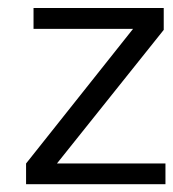

<svg xmlns="http://www.w3.org/2000/svg" viewBox="-20 -475 441 489"><path d="M46.4 -5.9H401.4V-58.6H125L397 -398.9V-454.6H65.4V-401.4H318.8L46.4 -58.6Z"/></svg>

Font: Meera New
Style: Regular
Weight: 400
Designer: Hussain K H
Foundry: RIT
Version: 1.4.1